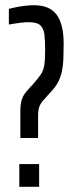

<svg xmlns="http://www.w3.org/2000/svg" viewBox="-20 -716 296 736"><path d="M58 -187V-288Q58 -317 63.5 -333.5Q69 -350 77.5 -360.5Q86 -371 95 -381L104 -390Q124 -413 135 -428.5Q146 -444 149.5 -464.5Q153 -485 153 -522Q153 -558 150.5 -582Q148 -606 135 -618.5Q122 -631 90 -631Q84 -631 77 -630.5Q70 -630 60 -629Q50 -628 38.5 -626Q27 -624 14 -622V-682Q33 -687 50 -690Q67 -693 82.5 -694.5Q98 -696 109 -696Q139 -696 160.5 -687.5Q182 -679 196 -661Q210 -643 217 -615Q224 -587 224 -549Q224 -517 223 -490.5Q222 -464 217.5 -443Q213 -422 204 -404Q195 -386 180 -369L168 -356Q154 -341 145.5 -331Q137 -321 133 -312.5Q129 -304 127.5 -294Q126 -284 126 -269V-187ZM54 0V-87H130V0Z"/></svg>

Font: Saira UltraCondensed Medium
Style: Regular
Weight: 500
Width: 1
Designer: Hector Gatti with collaboration of the Omnibus-Type team
Foundry: Omnibus-Type
Version: Version 1.101